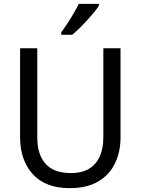

<svg xmlns="http://www.w3.org/2000/svg" viewBox="-20 -964 729 994"><path d="M604 -252Q604 -178 575.5 -118.5Q547 -59 488.5 -24.5Q430 10 341 10Q215 10 149.5 -62.5Q84 -135 84 -254V-714H173V-251Q173 -164 216 -116Q259 -68 346 -68Q406 -68 443 -91.5Q480 -115 497.5 -156.5Q515 -198 515 -252V-714H604ZM492 -934Q483 -920 466.5 -900Q450 -880 430.5 -858.5Q411 -837 391 -817.5Q371 -798 354 -784H297V-796Q311 -815 328 -841Q345 -867 361 -894.5Q377 -922 388 -944H492Z"/></svg>

Font: Noto Sans Display
Style: Regular
Weight: 400
Designer: Monotype Design Team
Foundry: Monotype Imaging Inc.
Version: Version 2.003